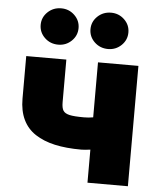

<svg xmlns="http://www.w3.org/2000/svg" viewBox="-54 -820 711 867"><g transform="rotate(5 301.0 -387.0)"><path d="M558.2 -545.5V0H375V-149.9Q349.1 -146.3 333.8 -146.3Q265.3 -146.3 213.6 -157.8Q161.9 -169.4 124.8 -193.7Q87.7 -218 68.7 -257.8Q49.7 -297.6 49.7 -352.3V-545.5H231.5V-352.3Q231.5 -326 239.2 -314.1Q246.8 -302.2 267.6 -297.4Q288.4 -292.6 333.8 -292.6Q354 -292.6 375 -296.2V-545.5ZM188.9 -609.4Q152.7 -609.4 127.5 -633.5Q102.3 -657.7 102.3 -691.8Q102.3 -725.9 127.5 -750Q152.7 -774.1 188.9 -774.1Q224.1 -774.1 249.1 -750Q274.1 -725.9 274.1 -691.8Q274.1 -657.7 249.1 -633.5Q224.1 -609.4 188.9 -609.4ZM414.8 -609.4Q378.6 -609.4 353.3 -633.5Q328.1 -657.7 328.1 -691.8Q328.1 -725.9 353.3 -750Q378.6 -774.1 414.8 -774.1Q449.9 -774.1 475 -750Q500 -725.9 500 -691.8Q500 -657.7 475 -633.5Q449.9 -609.4 414.8 -609.4Z"/></g></svg>

Font: Karasuma Gothic
Style: Black
Weight: 900
Designer: Rasmus Andersson / Ryoko Nishizuka
Foundry: Genbu
Version: Version 1.00